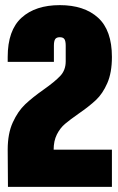

<svg xmlns="http://www.w3.org/2000/svg" viewBox="-20 -728 461 748"><path d="M416 -145V0H11L10 -145Q10 -208 30 -251.5Q50 -295 78 -321.5Q106 -348 150 -379Q194 -410 215 -432.5Q236 -455 236 -489V-550Q236 -568 231 -575.5Q226 -583 213 -583Q200 -583 195 -575.5Q190 -568 190 -550V-487H10V-506Q10 -610 64 -659Q118 -708 213 -708Q308 -708 362 -659Q416 -610 416 -506Q416 -445 398 -404Q380 -363 354 -338.5Q328 -314 286 -285Q253 -262 233.5 -245.5Q214 -229 201.5 -204Q189 -179 189 -145Z"/></svg>

Font: FFF_AZADLIQ Black
Style: Regular
Weight: 900
Designer: bBox Type GmbH
Foundry: bBox Type GmbH
Version: Version 1.001